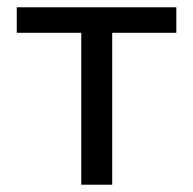

<svg xmlns="http://www.w3.org/2000/svg" viewBox="-20 -507 530 527"><path d="M288 -487V0H203V-487ZM464 -487V-417H26V-487Z"/></svg>

Font: Exo 2
Style: Regular
Weight: 400
Designer: Natanael Gama
Foundry: Natanael Gama
Version: Version 2.010